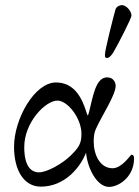

<svg xmlns="http://www.w3.org/2000/svg" viewBox="-20 -717 545 752"><path d="M424 -512C445 -548 495 -646 495 -656C495 -672 476 -697 457 -697C449 -697 435 -691 432 -679C422 -643 391 -521 391 -503C391 -494 391 -490 400 -490C408 -490 418 -502 424 -512ZM299 -193C299 -156 290 -140 256 -107C222 -74 163 -42 133 -42C100 -42 75 -68 75 -141C75 -238 158 -323 205 -323C245 -323 299 -254 299 -193ZM317 -119C323 -55 361 15 407 15C446 15 505 -25 505 -96C505 -105 503 -111 494 -111C492 -111 458 -58 421 -58C371 -58 347 -112 347 -162C347 -183 349 -198 356 -213C380 -266 433 -345 433 -381C433 -394 424 -414 400 -414C355 -414 345 -343 329 -279C328 -275 325 -265 324 -265C322 -265 320 -273 318 -279C300 -337 269 -394 199 -394C116 -394 35 -252 35 -142C35 -51 73 14 140 14C234 14 295 -62 317 -119Z"/></svg>

Font: EB Garamond SC 08
Style: Regular
Weight: 400
Version: Version 0.016